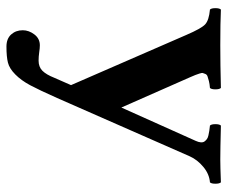

<svg xmlns="http://www.w3.org/2000/svg" viewBox="-75 -401 708 598"><g transform="rotate(90 279.0 -102.0)"><path d="M74.2 181.2Q74.2 162.1 87.2 145Q100.1 127.9 121.1 127.9Q129.9 127.9 143.1 129.9Q156.2 131.8 168.9 131.8Q188.5 131.8 200.4 119.9Q212.4 107.9 222.2 83L245.1 30.8L88.9 -328.1Q68.8 -375 55.9 -387Q43 -398.9 9.8 -401.9Q5.4 -406.2 5.4 -418.9Q5.4 -431.6 9.8 -436Q49.8 -434.1 121.1 -434.1Q179.7 -434.1 253.9 -436Q258.3 -431.6 258.3 -418.9Q258.3 -406.2 253.9 -401.9Q241.2 -400.9 232.7 -398.7Q224.1 -396.5 218.3 -394.5Q212.4 -392.6 210.4 -387.7Q208.5 -382.8 207.5 -379.9Q206.5 -377 209.2 -368.9Q211.9 -360.8 213.6 -356.4Q215.3 -352.1 220.2 -340.8L314.9 -126L418.9 -357.9Q422.9 -366.7 423.3 -373.5Q423.8 -380.4 420.7 -384.8Q417.5 -389.2 413.3 -392.3Q409.2 -395.5 401.4 -397.2Q393.6 -398.9 387.2 -399.9Q380.9 -400.9 371.1 -401.9Q366.7 -406.2 366.7 -418.9Q366.7 -431.6 371.1 -436Q445.3 -434.1 477.1 -434.1Q498 -434.1 547.9 -436Q552.2 -431.6 552.2 -418.9Q552.2 -406.2 547.9 -401.9Q522 -399.9 499.8 -381.3Q477.5 -362.8 466.8 -338.9L285.2 74.2Q260.7 129.4 245.6 157.7Q230.5 186 211.9 204.3Q193.4 222.7 175 227.3Q156.7 231.9 125 231.9Q100.6 231.9 87.4 217.3Q74.2 202.6 74.2 181.2Z"/></g></svg>

Font: Common Serif
Style: Bold
Weight: 700
Designer: Philipp H. Poll, Khaled Hosny
Foundry: Stefan Peev, Context Ltd.
Version: Version 1.026